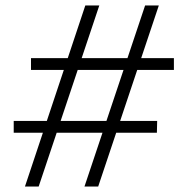

<svg xmlns="http://www.w3.org/2000/svg" viewBox="-20 -680 654 700"><path d="M288 0 509 -660H559L338 0ZM30 -196V-239H553L552 -196ZM71 0 291 -660H342L121 0ZM93 -425V-468H614V-425Z"/></svg>

Font: Kantumruy Pro Light
Style: Italic
Weight: 300
Italic angle: -13°
Version: Version 1.002